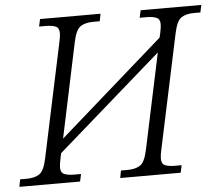

<svg xmlns="http://www.w3.org/2000/svg" viewBox="-66 -771 953 829"><g transform="rotate(-5 410.5 -357.0)"><path d="M-15 0 -9 -32H19Q54 -32 74.5 -45.5Q95 -59 106 -111L211 -605Q217 -631 217 -646Q217 -669 201.5 -675.5Q186 -682 158 -682H130L137 -714H399L393 -682H365Q330 -682 309.5 -668.5Q289 -655 278 -603L191 -191L644 -589L648 -605Q654 -632 654 -647Q654 -669 638 -675.5Q622 -682 594 -682H566L573 -714H836L829 -682H801Q767 -682 746.5 -668.5Q726 -655 715 -603L610 -109Q604 -83 604 -68Q604 -45 619.5 -38.5Q635 -32 663 -32H691L684 0H422L428 -32H456Q491 -32 511.5 -45.5Q532 -59 543 -111L631 -526L177 -129L173 -109Q167 -83 167 -67Q167 -45 183 -38.5Q199 -32 227 -32H255L248 0Z"/></g></svg>

Font: Noto Serif Light
Style: Italic
Weight: 300
Italic angle: -12°
Designer: Monotype Design Team
Foundry: Monotype Imaging Inc.
Version: Version 2.013